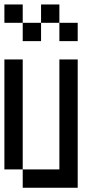

<svg xmlns="http://www.w3.org/2000/svg" viewBox="-20 -937 457 873"><path d="M0 -166.7V-666.7H83.3V-166.7ZM83.3 -916.7V-833.3H0V-916.7ZM83.3 -166.7H250V-666.7H333.3V-83.3H83.3ZM83.3 -833.3H166.7V-750H83.3ZM250 -916.7V-833.3H166.7V-916.7ZM250 -833.3H333.3V-750H250Z"/></svg>

Font: Galmuri11 Condensed
Style: Regular
Weight: 400
Width: 3
Designer: Lee Minseo (quiple)
Version: Version 2.399;hotconv 1.1.1;makeotfexe 2.6.0 DEVELOPMENT